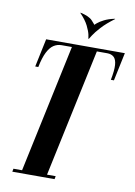

<svg xmlns="http://www.w3.org/2000/svg" viewBox="-94 -924 693 985"><g transform="rotate(10 252.0 -432.0)"><path d="M41 0 44 -16H89L231 -683H177Q155 -683 136.5 -671Q118 -659 103.5 -630.5Q89 -602 79 -552H63L94 -699H504L473 -552H457Q467 -602 465 -630.5Q463 -659 450 -671Q437 -683 415 -683H361L219 -16H264L261 0ZM423 -864 425 -863Q383 -832 358 -804.5Q333 -777 322 -759.5Q311 -742 309 -739H307L323 -814Q325 -816 336 -825.5Q347 -835 368.5 -846Q390 -857 423 -864ZM245 -864Q290 -854 307 -835.5Q324 -817 325 -814L309 -739H307Q307 -742 303.5 -759.5Q300 -777 286.5 -804.5Q273 -832 243 -863Z"/></g></svg>

Font: Emberly Black
Style: Italic
Weight: 900
Italic angle: -12°
Designer: Rajesh Rajput
Foundry: Rajesh Rajput
Version: Version 1.000